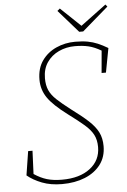

<svg xmlns="http://www.w3.org/2000/svg" viewBox="-59 -908 637 965"><g transform="rotate(-5 259.5 -425.0)"><path d="M40 -44 59 -165H81L76 -48Q109 -26 141 -16.5Q173 -7 217 -7Q306 -7 358.5 -47.5Q411 -88 411 -155Q411 -191 397.5 -217Q384 -243 354 -269Q324 -295 274 -332Q203 -385 175 -426Q147 -467 147 -517Q147 -575 174.5 -613.5Q202 -652 246.5 -672Q291 -692 342 -692Q379 -692 405.5 -687Q432 -682 455.5 -672Q479 -662 506 -646L483 -524H461L471 -636Q437 -656 407 -663Q377 -670 339 -670Q295 -670 257.5 -652.5Q220 -635 197.5 -602Q175 -569 175 -522Q175 -487 186 -462Q197 -437 222.5 -413Q248 -389 291 -356Q344 -317 376.5 -287Q409 -257 424 -227Q439 -197 439 -157Q439 -103 410 -64.5Q381 -26 330.5 -5.5Q280 15 215 15Q158 15 114 -2Q70 -19 40 -44ZM280 -865 381 -769 510 -865 519 -854 387 -740H367L267 -854Z"/></g></svg>

Font: Source Serif Pro ExtraLight
Style: Italic
Weight: 200
Italic angle: -12°
Designer: Frank Grießhammer
Foundry: Adobe Systems Incorporated
Version: Version 3.001;hotconv 1.0.111;makeotfexe 2.5.65597